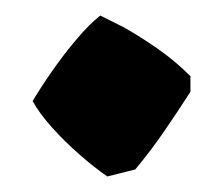

<svg xmlns="http://www.w3.org/2000/svg" viewBox="-20 -367 287 247"><path d="M118 -140Q102 -151 82.5 -168Q63 -185 46.5 -203.5Q30 -222 22 -237Q32 -254 47 -275.5Q62 -297 78.5 -316.5Q95 -336 109 -347L139 -332Q162 -319 184 -303.5Q206 -288 225 -269V-249Q209 -224 191.5 -198.5Q174 -173 154 -149Z"/></svg>

Font: Labrada Black
Style: Regular
Weight: 900
Designer: Mercedes Jáuregui
Foundry: Omnibus-Type Team
Version: Version 1.000; ttfautohint (v1.8.4.7-5d5b)